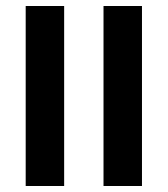

<svg xmlns="http://www.w3.org/2000/svg" viewBox="-20 -619 558 639"><path d="M65.5 -239V-599H193.5V-239ZM65.5 0V-298.5H193.5V0ZM324.5 -239V-599H452.5V-239ZM324.5 0V-298.5H452.5V0Z"/></svg>

Font: Anek Gujarati SemiBold
Style: Regular
Weight: 600
Designer: Mrunmayee Ghaisas (Gujarati), Yesha Goshar (Latin)
Foundry: Ek Type
Version: Version 1.003